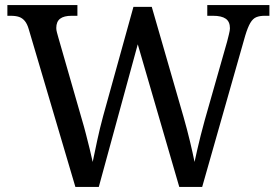

<svg xmlns="http://www.w3.org/2000/svg" viewBox="-20 -734 1087 754"><path d="M93 -619Q87 -640 77.5 -651.5Q68 -663 55 -667.5Q42 -672 22 -672H9V-714H284V-672H261Q231 -672 216 -660.5Q201 -649 201 -624Q201 -616 203.5 -607Q206 -598 209 -587L301 -267Q310 -237 317.5 -207.5Q325 -178 332 -150Q339 -122 344 -98Q352 -137 362 -183.5Q372 -230 385 -278L504 -707H576L701 -274Q715 -225 726 -179Q737 -133 744 -98Q749 -122 755 -147.5Q761 -173 768 -201.5Q775 -230 784 -262L872 -571Q875 -583 879 -599Q883 -615 883 -623Q883 -649 866.5 -660.5Q850 -672 817 -672H794V-714H1038V-672H1019Q1000 -672 986.5 -666.5Q973 -661 963 -644Q953 -627 943 -594L774 0H684L521 -560L368 0H276Z"/></svg>

Font: Noto Serif Malayalam
Style: Regular
Weight: 400
Designer: Indian type Foundry, Jelle Bosma, Monotype Design Team
Foundry: Monotype Imaging Inc.
Version: Version 2.103